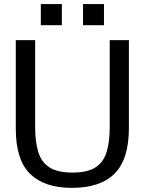

<svg xmlns="http://www.w3.org/2000/svg" viewBox="-20 -912 712 944"><path d="M333.5 11.7Q198.7 11.7 128.2 -56.9Q57.6 -125.5 57.6 -279.8V-714.8H152.8V-288.1Q152.8 -216.3 167.7 -166Q182.6 -115.7 222.4 -89.6Q262.2 -63.5 336.4 -63.5Q410.6 -63.5 450.2 -89.6Q489.7 -115.7 504.6 -166Q519.5 -216.3 519.5 -288.1V-714.8H613.8V-283.2Q613.8 -129.4 543.7 -58.8Q473.6 11.7 333.5 11.7ZM388.2 -788.1V-892.1H491.2V-788.1ZM180.7 -788.1V-892.1H284.2V-788.1Z"/></svg>

Font: Pontano Sans Medium
Style: Regular
Weight: 500
Designer: Vernon Adams
Foundry: Vernon Adams
Version: Version 2.001